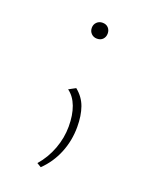

<svg xmlns="http://www.w3.org/2000/svg" viewBox="-106 -406 493 635"><g transform="rotate(20 140.5 -88.5)"><path d="M101 162Q128 131 142.5 92Q157 53 157 13Q157 -27 146 -56.5Q135 -86 113 -102L137 -115Q163 -94 173.5 -64.5Q184 -35 184 5Q184 53 166.5 96Q149 139 116 171ZM117 -320Q117 -332 125 -340Q133 -348 145 -348Q158 -348 165.5 -340Q173 -332 173 -320Q173 -308 165.5 -300Q158 -292 145 -292Q133 -292 125 -300Q117 -308 117 -320Z"/></g></svg>

Font: Ysabeau Extralight
Style: Regular
Weight: 200
Designer: Christian Thalmann (Catharsis Fonts)
Version: Version 0.003